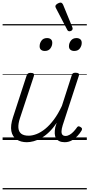

<svg xmlns="http://www.w3.org/2000/svg" viewBox="-20 -1074 686 1473"><path d="M186 17Q139 17 107 -4.5Q75 -26 67 -68.5Q59 -111 80 -175L184 -494Q189 -506 195 -510.5Q201 -515 215 -515Q232 -515 238 -509Q244 -503 240 -491L133 -167Q119 -125 121 -94.5Q123 -64 142.5 -48.5Q162 -33 200 -33Q228 -33 260.5 -45.5Q293 -58 327 -85.5Q361 -113 393.5 -156.5Q426 -200 455 -262L530 -495Q534 -508 540 -512Q546 -516 559 -516Q576 -516 582.5 -510.5Q589 -505 585 -493L461 -113Q453 -87 452 -68Q451 -49 459 -40Q467 -31 483 -31Q499 -31 515 -40.5Q531 -50 544.5 -64.5Q558 -79 568 -93Q572 -101 579 -104Q586 -107 597 -100Q608 -94 609 -86.5Q610 -79 605 -71Q593 -51 574.5 -31Q556 -11 531 3Q506 17 476 17Q452 17 435.5 9Q419 1 410 -13.5Q401 -28 400 -49Q399 -70 404 -97L415 -132Q387 -90 357 -61Q327 -32 296.5 -15Q266 2 238 9.5Q210 17 186 17ZM324 -683Q306 -683 295 -692Q284 -701 284 -719Q284 -743 298.5 -762.5Q313 -782 341 -782Q359 -782 370 -773Q381 -764 381 -745Q381 -722 366.5 -702.5Q352 -683 324 -683ZM550 -683Q532 -683 520.5 -692Q509 -701 509 -719Q509 -743 524 -762.5Q539 -782 567 -782Q584 -782 595.5 -773Q607 -764 607 -745Q607 -722 592.5 -702.5Q578 -683 550 -683ZM512 -834Q508 -834 504 -836Q500 -838 496 -845L408 -1014Q406 -1018 405.5 -1021Q405 -1024 405 -1028Q407 -1035 413.5 -1040.5Q420 -1046 429 -1050Q438 -1054 445 -1054Q456 -1054 464 -1038L535 -865Q537 -861 537 -858Q537 -855 537 -852Q536 -843 528 -838.5Q520 -834 512 -834ZM0 369H646V379H0ZM0 -20H646V0H0ZM0 -505H646V-500H0ZM0 -889H646V-879H0Z"/></svg>

Font: Playwrite HR Guides
Style: Regular
Weight: 400
Designer: Veronika Burian, José Scaglione
Foundry: TypeTogether
Version: Version 1.003